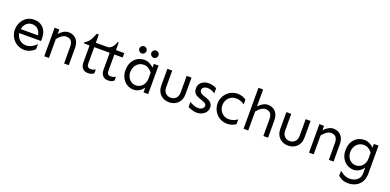

<svg xmlns="http://www.w3.org/2000/svg" viewBox="1 -1773 6271 3091"><g transform="rotate(20 3136.0 -227.0)"><path d="M284.2 -419.9C351.6 -419.9 419.9 -376 429.7 -281.2H135.7C148.4 -358.4 203.1 -419.9 284.2 -419.9ZM284.2 -498C147.5 -498 48.8 -379.9 48.8 -241.2C48.8 -103.5 155.3 14.6 303.7 14.6C378.9 14.6 451.2 -29.3 478.5 -62.5L479.5 -149.4C437.5 -106.4 374 -63.5 303.7 -63.5C210 -63.5 145.5 -130.9 133.8 -212.9H508.8V-260.7C508.8 -395.5 434.6 -498 284.2 -498Z M640.6 -488.3V0H720.7V-324.2C759.8 -375 814.5 -419.9 866.2 -419.9C943.4 -419.9 979.5 -375 979.5 -290L980.5 0H1060.5V-297.9C1060.5 -432.6 979.5 -498 879.9 -498C813.5 -498 752 -449.2 720.7 -411.1V-488.3Z M1309.6 -628.9C1277.3 -532.2 1236.3 -464.8 1172.9 -436.5V-413.1H1266.6V-123C1266.6 -40 1309.6 14.6 1392.6 14.6C1442.4 14.6 1466.8 1 1493.2 -19.5V-85C1473.6 -73.2 1449.2 -61.5 1410.2 -61.5C1367.2 -61.5 1346.7 -86.9 1346.7 -127V-413.1H1611.3V-123C1611.3 -40 1654.3 14.6 1737.3 14.6C1787.1 14.6 1811.5 1 1837.9 -19.5V-85C1818.4 -73.2 1793.9 -61.5 1754.9 -61.5C1711.9 -61.5 1691.4 -86.9 1691.4 -127V-413.1H1834V-488.3H1691.4V-619.1H1673.8C1641.6 -532.2 1602.5 -488.3 1539.1 -488.3H1346.7V-628.9Z M2195.3 -419.9C2254.9 -419.9 2299.8 -389.6 2339.8 -338.9L2340.8 -245.1V-240.2C2340.8 -141.6 2275.4 -63.5 2185.5 -63.5C2090.8 -63.5 2028.3 -142.6 2028.3 -236.3C2028.3 -331.1 2090.8 -419.9 2195.3 -419.9ZM2180.7 -498C2046.9 -498 1945.3 -398.4 1945.3 -236.3C1945.3 -87.9 2047.9 14.6 2172.9 14.6C2247.1 14.6 2306.6 -31.2 2340.8 -83V0H2420.9V-488.3H2340.8V-422.9C2298.8 -469.7 2236.3 -498 2180.7 -498ZM2097.7 -702.1C2063.5 -702.1 2036.1 -674.8 2036.1 -640.6C2036.1 -608.4 2063.5 -579.1 2097.7 -579.1C2131.8 -579.1 2159.2 -608.4 2159.2 -640.6C2159.2 -674.8 2131.8 -702.1 2097.7 -702.1ZM2302.7 -702.1C2268.6 -702.1 2241.2 -674.8 2241.2 -640.6C2241.2 -608.4 2268.6 -579.1 2302.7 -579.1C2336.9 -579.1 2364.3 -608.4 2364.3 -640.6C2364.3 -674.8 2336.9 -702.1 2302.7 -702.1Z M2903.3 -488.3V-199.2C2903.3 -114.3 2844.7 -68.4 2779.3 -68.4C2713.9 -68.4 2655.3 -114.3 2655.3 -199.2V-488.3H2572.3V-199.2C2572.3 -70.3 2662.1 9.8 2779.3 9.8C2896.5 9.8 2986.3 -70.3 2986.3 -199.2V-488.3Z M3283.2 -498C3178.7 -498 3111.3 -436.5 3111.3 -353.5C3111.3 -297.9 3129.9 -252.9 3205.1 -224.6L3277.3 -198.2C3323.2 -181.6 3347.7 -166 3347.7 -134.8C3347.7 -94.7 3309.6 -63.5 3248 -63.5C3199.2 -63.5 3130.9 -94.7 3103.5 -114.3V-28.3C3126 -12.7 3197.3 14.6 3253.9 14.6C3359.4 14.6 3433.6 -52.7 3433.6 -134.8C3433.6 -190.4 3402.3 -233.4 3338.9 -255.9L3256.8 -285.2C3212.9 -300.8 3197.3 -329.1 3197.3 -353.5C3197.3 -384.8 3227.5 -419.9 3289.1 -419.9C3338.9 -419.9 3389.6 -395.5 3417 -375V-460.9C3394.5 -477.5 3340.8 -498 3283.2 -498Z M3776.4 -498C3627.9 -498 3521.5 -379.9 3521.5 -241.2C3521.5 -103.5 3627.9 14.6 3776.4 14.6C3847.7 14.6 3903.3 -13.7 3922.9 -33.2V-114.3C3886.7 -86.9 3841.8 -63.5 3776.4 -63.5C3671.9 -63.5 3604.5 -147.5 3604.5 -241.2C3604.5 -335.9 3671.9 -419.9 3776.4 -419.9C3841.8 -419.9 3886.7 -396.5 3922.9 -369.1V-450.2C3903.3 -468.8 3847.7 -498 3776.4 -498Z M4293.9 -498C4227.5 -498 4166 -449.2 4134.8 -411.1V-703.1H4054.7V0H4134.8V-324.2C4173.8 -375 4228.5 -419.9 4280.3 -419.9C4357.4 -419.9 4393.6 -375 4393.6 -290L4394.5 0H4474.6V-297.9C4474.6 -432.6 4393.6 -498 4293.9 -498Z M4942.4 -488.3V-199.2C4942.4 -114.3 4883.8 -68.4 4818.4 -68.4C4752.9 -68.4 4694.3 -114.3 4694.3 -199.2V-488.3H4611.3V-199.2C4611.3 -70.3 4701.2 9.8 4818.4 9.8C4935.5 9.8 5025.4 -70.3 5025.4 -199.2V-488.3Z M5176.8 -488.3V0H5256.8V-324.2C5295.9 -375 5350.6 -419.9 5402.3 -419.9C5479.5 -419.9 5515.6 -375 5515.6 -290L5516.6 0H5596.7V-297.9C5596.7 -432.6 5515.6 -498 5416 -498C5349.6 -498 5288.1 -449.2 5256.8 -411.1V-488.3Z M5963.9 -418.9C6023.4 -418.9 6068.4 -389.6 6108.4 -338.9L6109.4 -245.1V-240.2C6109.4 -142.6 6043.9 -64.5 5954.1 -64.5C5859.4 -64.5 5796.9 -142.6 5796.9 -236.3C5796.9 -331.1 5859.4 -418.9 5963.9 -418.9ZM5949.2 -498C5815.4 -498 5713.9 -398.4 5713.9 -236.3C5713.9 -87.9 5816.4 14.6 5941.4 14.6C6015.6 14.6 6075.2 -31.2 6109.4 -83V19.5C6109.4 116.2 6027.3 170.9 5932.6 170.9C5848.6 170.9 5789.1 119.1 5760.7 98.6V184.6C5797.9 211.9 5841.8 249 5932.6 249C6071.3 249 6189.5 164.1 6189.5 -9.8V-488.3H6109.4V-422.9C6067.4 -469.7 6004.9 -498 5949.2 -498Z"/></g></svg>

Font: Sen-gleads
Style: Regular
Weight: 400
Designer: Kosal Sen, Philatype
Foundry: Philatype
Version: Version 1.004; ttfautohint (v1.8.3)